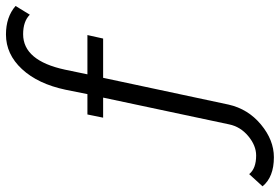

<svg xmlns="http://www.w3.org/2000/svg" viewBox="-234 -610 961 660"><g transform="rotate(-90 247.0 -279.5)"><path d="M-63 142 -21 96Q-2 120 43 120Q77 120 109.5 93Q142 66 150 27L242 -406H173L184 -460H254L269 -535Q289 -630 340 -685Q391 -740 459 -740Q519 -740 557 -707L527 -658Q504 -681 460 -681Q369 -681 338 -537L322 -460H457L445 -406H310L218 25Q203 92 149.5 136.5Q96 181 37 181Q-31 181 -63 142Z"/></g></svg>

Font: Raleway-v4020
Style: Italic
Weight: 400
Italic angle: -12°
Designer: Matt McInerney, Pablo Impallari, Rodrigo Fuenzalida
Foundry: Matt McInerney, Pablo Impallari, Rodrigo Fuenzalida
Version: Version 4.020;PS 004.020;hotconv 1.0.88;makeotf.lib2.5.64775